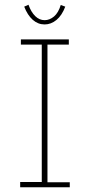

<svg xmlns="http://www.w3.org/2000/svg" viewBox="-20 -789 390 809"><path d="M65 0V-22H156V-601H68V-623H270V-601H180V-21H274V0ZM236 -768 255 -761Q241 -724 218 -705Q195 -686 168 -686Q140 -686 118 -705.5Q96 -725 82 -761L100 -769Q111 -738 128.5 -721Q146 -704 168 -704Q189 -704 207.5 -719.5Q226 -735 236 -768Z"/></svg>

Font: Inconsolata ExtraCondensed ExtraLight
Style: Regular
Weight: 200
Width: 2
Monospace: yes
Designer: Raph Levien, Cyreal, Brenton Simpson
Foundry: Raph Levien, Cyreal, Google
Version: Version 3.001; ttfautohint (v1.8.2.53-6de2)